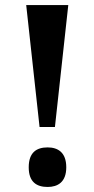

<svg xmlns="http://www.w3.org/2000/svg" viewBox="-20 -734 375 762"><path d="M137 -230H198L251 -714H84ZM169 8C209 8 243 -11 243 -70C243 -130 209 -149 169 -149C126 -149 94 -130 94 -70C94 -11 126 8 169 8Z"/></svg>

Font: Noto Serif Bengali ExtraCondensed ExtraBold
Style: Regular
Weight: 800
Width: 2
Designer: Juan Bruce, Universal Thirst, Indian Type Foundry and the Monotype Design Team.
Foundry: Monotype Imaging Inc.
Version: Version 2.003